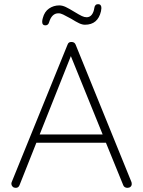

<svg xmlns="http://www.w3.org/2000/svg" viewBox="-20 -904 689 924"><path d="M614 -19Q614 -10 608 -5Q602 0 593 0Q586 0 580.5 -3.5Q575 -7 573 -13L489 -219L490 -217H155L74 -13Q69 0 56 0Q47 0 41.5 -5Q36 -10 35 -17Q34 -21 36 -27L305 -689Q308 -697 312.5 -699.5Q317 -702 324 -702Q339 -702 344 -689L613 -27Q614 -24 614 -19ZM171 -257H474L321 -634ZM183 -799Q183 -807 186 -817Q194 -848 216 -863Q238 -878 265 -878Q280 -878 296 -870.5Q312 -863 338 -847Q361 -833 373.5 -827Q386 -821 397 -821Q412 -821 421.5 -833Q431 -845 434 -866Q435 -874 439.5 -879Q444 -884 452 -884Q468 -884 468 -865Q468 -862 466 -850Q451 -785 389 -785Q376 -785 361 -792Q346 -799 322 -814Q296 -828 284 -834Q272 -840 261 -840Q229 -840 216 -796Q212 -782 198 -782Q183 -782 183 -799Z"/></svg>

Font: Quicksand Light
Style: Regular
Weight: 300
Designer: Andrew Paglinawan
Foundry: Andrew Paglinawan
Version: Version 3.000